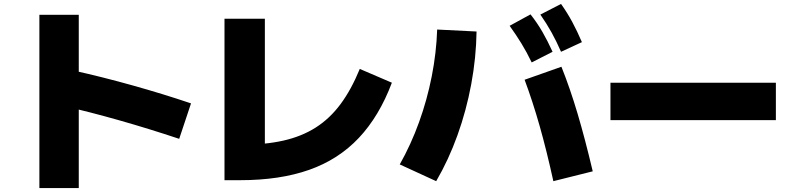

<svg xmlns="http://www.w3.org/2000/svg" viewBox="-20 -875 4040 975"><path d="M890 -170Q734 -222 584 -264.5Q434 -307 302 -337L352 -517Q497 -485 652.5 -441.5Q808 -398 950 -350ZM180 80V-800H380V80Z M1120 40V-780H1325V0L1205 -140Q1326 -140 1419 -161Q1512 -182 1583.5 -227.5Q1655 -273 1709.5 -346.5Q1764 -420 1807 -525L1970 -455Q1906 -285 1802.5 -175Q1699 -65 1550 -12.5Q1401 40 1200 40Z M2790 45Q2756 -110 2720.5 -235Q2685 -360 2644 -470L2831 -536Q2875 -426 2913 -298Q2951 -170 2990 -5ZM2010 -40Q2067 -141 2108 -254.5Q2149 -368 2172.5 -487.5Q2196 -607 2200 -725L2400 -715Q2398 -582 2373 -447.5Q2348 -313 2303 -188Q2258 -63 2195 45ZM2680 -558Q2655 -610 2628 -654Q2601 -698 2568 -744L2674 -802Q2708 -759 2734.5 -713Q2761 -667 2786 -612ZM2829 -612Q2806 -665 2781 -710Q2756 -755 2724 -801L2829 -855Q2861 -810 2886 -763.5Q2911 -717 2935 -661Z M3080 -265V-455H3920V-265Z"/></svg>

Font: M PLUS 1 Thin Black
Style: Regular
Weight: 900
Version: Version 1.001